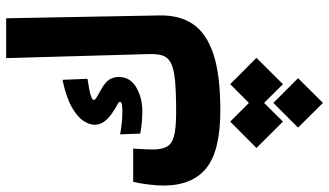

<svg xmlns="http://www.w3.org/2000/svg" viewBox="-244 -490 1073 626"><g transform="rotate(-90 293.0 -176.5)"><path d="M246.6 4.9Q114.7 4.9 58.1 -41Q1.5 -86.9 1.5 -180.7Q1.5 -201.2 5.1 -230.5Q8.8 -259.8 13.7 -279.3H122.1Q121.1 -264.2 120.1 -247.3Q119.1 -230.5 119.1 -215.3Q119.1 -187 127.9 -170.2Q136.7 -153.3 162.8 -146.2Q189 -139.2 240.7 -139.2Q305.2 -139.2 343.3 -142.8Q381.3 -146.5 400.4 -156Q419.4 -165.5 425.3 -183.1Q431.2 -200.7 430.2 -228L417 -693.4H546.9L556.2 -193.8Q557.6 -128.9 528.1 -84.7Q498.5 -40.5 430.4 -17.8Q362.3 4.9 246.6 4.9ZM245.1 -249.5Q223.6 -249.5 203.9 -251.5Q184.1 -253.4 170.9 -256.3L168.5 -321.8Q188 -318.4 206.3 -316.4Q224.6 -314.5 242.2 -314.5Q274.4 -314.5 274.4 -321.3Q274.4 -326.7 267.1 -330.1Q259.3 -333.5 243.7 -343.8Q223.1 -356.9 211.4 -371.8Q199.7 -386.7 199.7 -404.8Q199.7 -422.4 213.1 -442.4Q226.6 -462.4 258.5 -480.2Q290.5 -498 346.2 -509.8L349.6 -428.2Q309.6 -422.4 295.2 -417.5Q280.8 -412.6 280.8 -408.7Q280.8 -404.3 285.9 -400.6Q291 -397 309.6 -386.7Q337.9 -371.6 346.7 -357.7Q355.5 -343.8 355.5 -326.7Q355.5 -288.6 321.3 -269Q287.1 -249.5 245.1 -249.5ZM332 37.1 418 122.6 332 209 271 147.5 210 209 124 122.6 210 37.1 271 98.1ZM271 177.7 351.6 258.3 271 339.4 190.4 258.3Z"/></g></svg>

Font: CaskaydiaMono NF
Style: Bold
Weight: 700
Designer: Aaron Bell
Foundry: Saja Typeworks
Version: Version 2111.001; ttfautohint (v1.8.4);Nerd Fonts 3.1.1